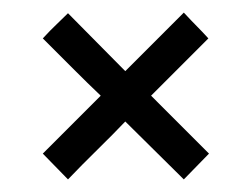

<svg xmlns="http://www.w3.org/2000/svg" viewBox="-20 -375 383 305"><path d="M48 -131 140 -223Q120 -242 95 -267Q70 -292 48 -314Q61 -328 69 -335.5Q77 -343 88 -354L179 -262L272 -355Q285 -341 293 -333Q301 -325 311 -314L220 -223L312 -131L272 -90L179 -182Q160 -162 135 -137.5Q110 -113 88 -90Z"/></svg>

Font: Fundamental  Brigade Scvhlank
Style: Regular
Weight: 100
Designer: Peter Wiegel, original typeface by Arno Drescher 1935
Foundry: Peter Wiegel
Version: Version 0.000 2012 initial release